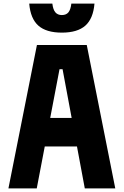

<svg xmlns="http://www.w3.org/2000/svg" viewBox="-20 -1051 690 1071"><path d="M27 0 186 -800H464L623 0H453L329 -665H312L185 0ZM146 -234V-393H503V-234ZM272 -1031Q276 -997 289 -982Q302 -967 325 -967Q349 -967 361.5 -982Q374 -997 378 -1031H507Q500 -947 456 -908Q412 -869 325 -869Q238 -869 194 -908Q150 -947 143 -1031Z"/></svg>

Font: Martian Mono SemiCondensed
Style: Bold
Weight: 700
Width: 4
Designer: Roman Shamin
Foundry: Evil Martians
Version: Version 1.000